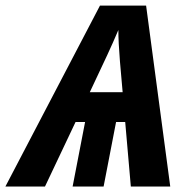

<svg xmlns="http://www.w3.org/2000/svg" viewBox="-71 -679 691 699"><path d="M384.8 -234.9H351.6L306.2 0H193.4L238.8 -234.9H204.1L92.8 0H-51.3L293 -658.7H460.9L548.8 0H405.3ZM255.9 -343.3H375.5L365.7 -455.1Q359.9 -525.4 359.9 -569.8L352.5 -552.7Q335 -509.8 255.9 -343.3Z"/></svg>

Font: Liberation Mono
Style: Bold Italic
Weight: 700
Italic angle: -12°
Monospace: yes
Designer: Steve Matteson
Foundry: Ascender Corporation
Version: Version 2.1.5